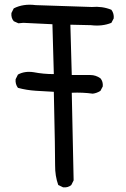

<svg xmlns="http://www.w3.org/2000/svg" viewBox="-20 -786 540 824"><path d="M251 18 230 8Q216 -31 216.5 -76.5Q217 -122 211 -392Q172 -394 133 -396.5Q94 -399 57 -409Q45 -425 47 -446L57 -466Q86 -482 125 -476Q166 -468 211 -468L205 -682L80 -688L59 -686L39 -695Q27 -709 29 -730L39 -750Q80 -771 133 -764L374 -756Q419 -760 458 -744Q470 -728 468 -707L458 -688Q419 -672 370 -678L282 -680L288 -464H368Q391 -464 411 -450Q423 -436 421 -415L411 -396Q395 -386 378 -384Q335 -390 288 -388L296 -12L286 8Q272 20 251 18Z"/></svg>

Font: NaniFont Regular
Style: Regular
Weight: 400
Designer: Nanigashitei
Version: Version 1.036